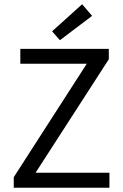

<svg xmlns="http://www.w3.org/2000/svg" viewBox="-20 -887 579 907"><path d="M45 0V-50L390 -586H76V-656H494V-607L148 -71H497V0ZM263 -697 226 -739 368 -867 415 -812Z"/></svg>

Font: Source Sans Pro
Style: Regular
Weight: 400
Designer: Paul D. Hunt
Foundry: Adobe Systems Incorporated
Version: Version 2.021;PS 2.000;hotconv 1.0.86;makeotf.lib2.5.63406